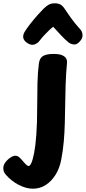

<svg xmlns="http://www.w3.org/2000/svg" viewBox="-126 -881 521 1165"><path d="M110.1 -497.1Q114.7 -529.7 136.1 -541.7Q157.4 -553.7 198.7 -553.7Q235.9 -553.7 253.4 -544.9Q270.9 -536.2 276.3 -524.6Q281.7 -513 280.7 -503.4Q280.4 -493.4 278.9 -478.6Q277.4 -463.8 275.6 -437.8Q273.7 -411.9 272.2 -367.9Q270.7 -324 269.7 -254Q268.7 -190 267.2 -133.2Q265.7 -76.4 260.9 -21.7Q256.2 33 245 90.3Q235.4 140 211.1 179.3Q186.7 218.6 151.7 241.3Q116.8 264 73.4 264Q33.3 264 -11.6 241.1Q-56.6 218.1 -89 180.9Q-99.9 168.6 -102.9 159.3Q-106 150.1 -106 138.9Q-106 121.2 -93.2 103.9Q-80.3 86.7 -62.8 75.2Q-45.3 63.8 -32.8 63.8Q-21.8 63.8 -13.2 70.1Q-4.6 76.3 5 87.6Q19 104.4 29.4 115.3Q39.9 126.2 48.2 126.2Q55.8 126.2 64.3 107.8Q72.8 89.3 81 47.8Q89.2 6.2 94.4 -63.6Q99.7 -133.3 99.7 -236Q99.7 -307 101.3 -375.4Q102.9 -443.9 110.1 -497.1ZM113.6 -633.2Q102.8 -618.4 83.2 -611.3Q63.6 -604.1 40 -619.7Q18.3 -634.3 15.3 -651.2Q12.2 -668 22.8 -686.4Q36.2 -708.7 57.6 -736.1Q79 -763.6 101.3 -788.5Q123.7 -813.4 138 -827.8Q155.2 -844.8 170.3 -852.9Q185.3 -861 206.2 -861Q228.9 -861 243.1 -852Q257.2 -843 267.3 -825.8Q280.2 -805.7 304.7 -771.8Q329.1 -737.9 360.8 -703.2Q373.3 -689.7 374.8 -669.2Q376.3 -648.8 358.3 -629.8Q340.7 -609.3 322.4 -611.2Q304.2 -613 291.4 -622.7Q269.1 -640.1 243.8 -667.4Q218.6 -694.8 196.8 -718.6Q185.3 -709.9 170.7 -696Q156 -682.1 141.2 -666.1Q126.3 -650 113.6 -633.2Z"/></svg>

Font: Playpen Sans
Style: Regular
Weight: 400
Designer: Laura Meseguer, Veronika Burian, José Scaglione, Kostas Bartsokas, Vera Evstafieva, Tom Grace, Yorlmar Campos
Foundry: TypeTogether
Version: Version 2.000